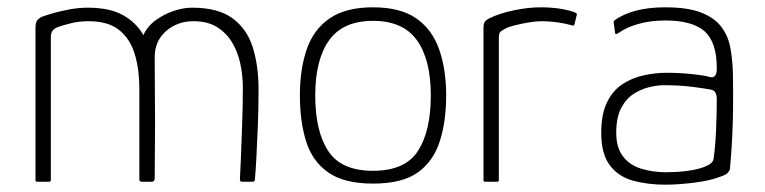

<svg xmlns="http://www.w3.org/2000/svg" viewBox="-20 -497 2093 525"><path d="M82 0Q77 0 77 -5V-421Q77 -435 81.5 -441Q86 -447 94 -451Q105 -455 125.5 -461Q146 -467 171 -471.5Q196 -476 220 -476Q280 -476 316.5 -455.5Q353 -435 372 -401Q383 -425 405.5 -441.5Q428 -458 454.5 -467Q481 -476 505 -476Q577 -476 616.5 -446.5Q656 -417 671.5 -366.5Q687 -316 687 -253Q687 -202 685 -152.5Q683 -103 681 -64.5Q679 -26 677 -7Q677 -3 675 -1.5Q673 0 670 0H643Q639 0 637.5 -1.5Q636 -3 636 -7Q637 -20 638.5 -60Q640 -100 642 -153Q644 -206 644 -257Q644 -291 637 -323.5Q630 -356 614 -382Q598 -408 572.5 -423.5Q547 -439 509 -439Q465 -439 434 -412Q403 -385 403 -340Q403 -282 403.5 -238.5Q404 -195 404 -158.5Q404 -122 403.5 -86Q403 -50 403 -9Q403 0 394 0H368Q361 0 361 -7V-253Q361 -309 348 -350.5Q335 -392 305 -415.5Q275 -439 222 -439Q198 -439 176.5 -434Q155 -429 138 -423Q119 -416 119 -397V-5Q119 0 114 0Z M1000 5Q921 5 877.5 -25.5Q834 -56 817 -110.5Q800 -165 800 -236Q800 -307 818.5 -361.5Q837 -416 881 -446.5Q925 -477 1000 -477Q1075 -477 1118.5 -446.5Q1162 -416 1181 -361.5Q1200 -307 1200 -236Q1200 -165 1182.5 -110.5Q1165 -56 1122.5 -25.5Q1080 5 1000 5ZM1000 -30Q1088 -30 1123 -84.5Q1158 -139 1158 -236Q1158 -334 1120 -387Q1082 -440 1000 -440Q918 -440 880 -387Q842 -334 842 -236Q842 -138 877.5 -84Q913 -30 1000 -30Z M1458 -477Q1511 -477 1550 -464Q1552 -463 1555 -461.5Q1558 -460 1557 -456L1551 -431Q1550 -428 1548 -427Q1546 -426 1543 -428Q1525 -433 1504 -436Q1483 -439 1461 -439Q1445 -439 1424.5 -435.5Q1404 -432 1386.5 -427.5Q1369 -423 1362 -419Q1357 -416 1350.5 -412Q1344 -408 1344 -394V-6Q1344 -2 1343 -1Q1342 0 1339 0H1307Q1305 0 1303.5 -1Q1302 -2 1302 -5V-419Q1302 -433 1306 -438Q1310 -443 1318 -447Q1347 -461 1386 -469Q1425 -477 1458 -477Z M1799 8Q1751 8 1711 -3Q1671 -14 1647.5 -45Q1624 -76 1624 -134Q1624 -184 1639.5 -216.5Q1655 -249 1681.5 -266.5Q1708 -284 1740 -291Q1772 -298 1802 -298Q1837 -298 1871 -294.5Q1905 -291 1923 -286Q1940 -283 1940 -310Q1940 -382 1906.5 -411.5Q1873 -441 1799 -441Q1759 -441 1725.5 -431.5Q1692 -422 1670 -406Q1667 -404 1664.5 -404Q1662 -404 1662 -407L1658 -435Q1657 -438 1658.5 -439Q1660 -440 1661 -442Q1685 -459 1719.5 -468Q1754 -477 1799 -477Q1861 -477 1897.5 -462.5Q1934 -448 1952.5 -423.5Q1971 -399 1977 -366.5Q1983 -334 1984 -298Q1985 -245 1984.5 -202.5Q1984 -160 1982 -119.5Q1980 -79 1976 -35Q1975 -30 1970 -24.5Q1965 -19 1950 -14Q1935 -8 1916.5 -4Q1898 0 1878 2.5Q1858 5 1838 6.5Q1818 8 1799 8ZM1802 -26Q1812 -26 1832 -27Q1852 -28 1874 -32Q1896 -36 1912.5 -43.5Q1929 -51 1931 -62Q1936 -95 1938 -141Q1940 -187 1940 -226Q1940 -249 1924 -252Q1908 -255 1873.5 -259.5Q1839 -264 1795 -264Q1777 -264 1754.5 -258.5Q1732 -253 1711.5 -239.5Q1691 -226 1678 -200.5Q1665 -175 1665 -134Q1665 -94 1683 -70Q1701 -46 1732.5 -36Q1764 -26 1802 -26Z"/></svg>

Font: Glory Thin ExtraLight
Style: Regular
Weight: 250
Version: Version 1.011